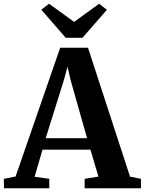

<svg xmlns="http://www.w3.org/2000/svg" viewBox="-44 -1001 769 1021"><path d="M39 -62.5 276 -747H424L647.5 -61.5L705.5 -50V0H406V-50L479.5 -62L437 -205H182L140 -61L218 -50V0H-23L-23.5 -50ZM419 -266 331.5 -575 315 -646.5 295.5 -574.5 199 -266ZM305.5 -800 175.5 -949.5 217 -981 350 -884.5 483 -981 524.5 -949 394.5 -800Z"/></svg>

Font: Merriweather 48pt
Style: Bold
Weight: 700
Version: Version 2.100